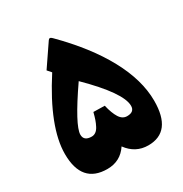

<svg xmlns="http://www.w3.org/2000/svg" viewBox="-172 -878 958 1005"><g transform="rotate(-30 306.5 -375.0)"><path d="M341.8 -296.4Q353.5 -246.1 371.1 -218.3Q388.7 -190.4 416.5 -190.4Q460.9 -190.4 460.9 -227.5Q460.9 -305.7 288.1 -476.1Q155.3 -283.7 155.3 -229Q155.3 -190.4 202.6 -190.4Q216.3 -190.4 227.5 -198.5Q238.8 -206.5 247.3 -222.9Q255.9 -239.3 261.7 -256.1Q267.6 -272.9 273.9 -297.9ZM311.5 -67.9Q268.1 -2.4 189 -2.4Q34.7 -2.4 34.7 -181.6Q34.7 -343.3 190.9 -585.4L170.4 -608.9L259.8 -740.2Q269 -753.9 283.7 -738.3Q427.7 -594.2 503.4 -454.6Q579.1 -314.9 579.1 -189.9Q579.1 -2.4 436.5 -2.4Q359.4 -2.4 311.5 -67.9Z"/></g></svg>

Font: Sahel Black FD-WOL
Style: Black-FD-WOL
Weight: 900
Foundry: Saber Rastikerdar (saber.rastikerdar@gmail.com)
Version: Version 2.0.2